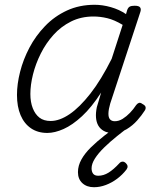

<svg xmlns="http://www.w3.org/2000/svg" viewBox="-20 -539 663 803"><path d="M178 17Q138 17 109.5 -2.5Q81 -22 66 -57.5Q51 -93 51 -142Q51 -187 64 -238.5Q77 -290 103 -339.5Q129 -389 168.5 -430Q208 -471 260 -495Q312 -519 376 -519Q409 -519 444 -509Q479 -499 507 -480L512 -497Q516 -508 523 -511.5Q530 -515 543 -515Q561 -515 566 -508Q571 -501 567 -489L441 -106Q434 -82 433.5 -65Q433 -48 440 -40Q447 -32 460 -32Q477 -32 493 -42Q509 -52 523.5 -67Q538 -82 549 -99Q554 -106 560.5 -108.5Q567 -111 576 -104Q588 -98 589 -90.5Q590 -83 585 -76Q573 -57 554 -35.5Q535 -14 509.5 1.5Q484 17 451 17Q429 17 414 8.5Q399 0 391 -14Q383 -28 381.5 -47.5Q380 -67 385 -91Q389 -106 394 -121Q399 -136 403 -152Q363 -90 323 -53Q283 -16 246 0.5Q209 17 178 17ZM107 -146Q107 -112 117 -86.5Q127 -61 145 -47Q163 -33 192 -33Q229 -33 271 -61.5Q313 -90 358 -147.5Q403 -205 447 -293L493 -435Q458 -456 428.5 -463Q399 -470 371 -470Q319 -470 277 -449Q235 -428 203.5 -393Q172 -358 150.5 -315Q129 -272 118 -228Q107 -184 107 -146ZM373 244Q343 244 324.5 227Q306 210 306 181Q306 154 320.5 128Q335 102 360 77.5Q385 53 417.5 27.5Q450 2 487 -23L532 -21V-18Q500 6 470 30Q440 54 415.5 78Q391 102 377 124Q363 146 363 165Q363 179 369.5 187.5Q376 196 391 196Q413 196 434 183Q455 170 479 144Q484 138 491.5 137Q499 136 507 144Q513 150 513.5 156.5Q514 163 509 170Q492 192 470 208.5Q448 225 423 234.5Q398 244 373 244Z"/></svg>

Font: Playwrite CU ExtraLight
Style: Regular
Weight: 250
Designer: Veronika Burian, José Scaglione
Foundry: TypeTogether
Version: Version 1.002